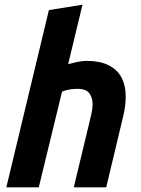

<svg xmlns="http://www.w3.org/2000/svg" viewBox="-20 -797 600 817"><path d="M7 0 188 -754 331 -777 270 -524Q289 -529 309.5 -533.5Q330 -538 349 -538Q404 -538 441 -520Q478 -502 496.5 -468Q515 -434 515 -385Q515 -366 512 -343.5Q509 -321 503 -297L432 0H294L361 -279Q365 -296 369.5 -315.5Q374 -335 374 -354Q374 -380 360.5 -399.5Q347 -419 309 -419Q295 -419 277.5 -416.5Q260 -414 244 -407L145 0Z"/></svg>

Font: Ubuntu Sans Mono
Style: Bold Italic
Weight: 700
Italic angle: -13.5°
Monospace: yes
Designer: Dalton Maag Ltd
Foundry: Dalton Maag Ltd
Version: Version 1.006